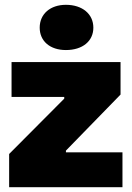

<svg xmlns="http://www.w3.org/2000/svg" viewBox="-20 -778 547 798"><path d="M254 -570C323 -570 368 -607 368 -663C368 -720 322 -758 254 -758C189 -758 145 -720 145 -663C145 -607 188 -570 254 -570ZM18 0H489V-145H254V-152L481 -385V-520H28V-375H247V-368L18 -138Z"/></svg>

Font: Fixel Display Black
Style: Regular
Weight: 900
Designer: AlfaBravo + MacPaw
Foundry: Kyrylo Tkachov, Marchela Mozhyna, Serhii Makarenko, Maria Weinstein, Zakhar Kryvoshyya
Version: Version 1.211